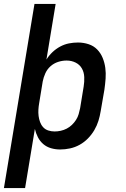

<svg xmlns="http://www.w3.org/2000/svg" viewBox="-21 -755 641 980"><path d="M-1 205 155 -735H263L216 -451Q229 -472 247 -489Q265 -506 286.5 -517.5Q308 -529 331 -533.5Q354 -538 377 -538Q405 -538 431 -529.5Q457 -521 475 -502.5Q493 -484 503 -459.5Q513 -435 516.5 -408.5Q520 -382 518 -354Q516 -326 512 -298L493 -188Q489 -163 481.5 -138.5Q474 -114 460.5 -91Q447 -68 428 -48.5Q409 -29 385.5 -16Q362 -3 336.5 2.5Q311 8 286 8Q262 8 239.5 1.5Q217 -5 200 -19.5Q183 -34 172.5 -54.5Q162 -75 157 -97L107 205ZM258 -84Q273 -84 289 -87.5Q305 -91 319.5 -98.5Q334 -106 346 -117.5Q358 -129 367 -143Q376 -157 380.5 -172.5Q385 -188 388 -203L406 -313Q410 -337 409 -361.5Q408 -386 397 -405.5Q386 -425 365 -435.5Q344 -446 319 -446Q319 -446 319 -446Q319 -446 319 -446Q297 -446 275.5 -439Q254 -432 237 -417Q220 -402 210.5 -381Q201 -360 197 -339L179 -229Q176 -212 175 -195.5Q174 -179 176 -163Q178 -147 183.5 -132Q189 -117 199.5 -105.5Q210 -94 225.5 -89Q241 -84 258 -84Z"/></svg>

Font: Iosevka Curly Slab SmBdExObl
Style: Regular
Weight: 600
Width: 7
Italic angle: -9°
Monospace: yes
Designer: Belleve Invis
Foundry: Belleve Invis
Version: Version 11.1.0; ttfautohint (v1.8.3)